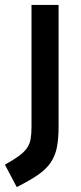

<svg xmlns="http://www.w3.org/2000/svg" viewBox="-50 -519 331 780"><path d="M78 -499H188V-5Q188 45 181 80Q174 115 155.5 142Q137 169 103.5 192Q70 215 18 241L-30 150Q6 130 27 114.5Q48 99 59.5 82.5Q71 66 74.5 45.5Q78 25 78 -6Z"/></svg>

Font: Panefresco 750wt
Style: Regular
Weight: 750
Foundry: Campivisivi & Chank Co
Version: Version 1.000